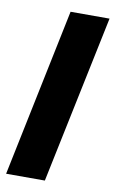

<svg xmlns="http://www.w3.org/2000/svg" viewBox="-84 -775 491 820"><g transform="rotate(10 161.5 -364.5)"><path d="M154 -729H323L171 0H3Z"/></g></svg>

Font: Mona Sans ExtraBold
Style: Italic
Weight: 800
Italic angle: -11.7°
Designer: Deni Anggara
Foundry: GitHub
Version: Version 2.000